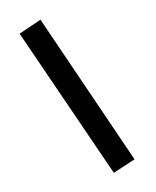

<svg xmlns="http://www.w3.org/2000/svg" viewBox="-83 -784 708 870"><g transform="rotate(-10 270.5 -348.5)"><path d="M473 -22 370 22 59 -673 163 -719Z"/></g></svg>

Font: TypoPRO Titillium Text
Style: 600 wt
Weight: 600
Designer: Accademia di Belle Arti di Urbino and others
Foundry: Accademia di Belle Arti di Urbino and others.
Version: Version 25.000